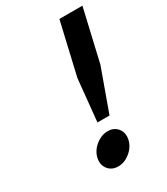

<svg xmlns="http://www.w3.org/2000/svg" viewBox="-185 -812 791 910"><g transform="rotate(-30 210.0 -357.5)"><path d="M132.5 -10Q113 -35 121 -70Q129 -105 160 -130Q191 -155 226 -155Q261 -155 280 -130Q299 -105 291 -70Q283 -35 252.5 -10Q222 15 187 15Q152 15 132.5 -10ZM294 -730H420L354 -445L271 -215H205L228 -445Z"/></g></svg>

Font: Miedinger
Style: Bold-Italic
Weight: 700
Italic angle: -13°
Version: Version 001.000